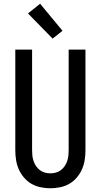

<svg xmlns="http://www.w3.org/2000/svg" viewBox="-20 -1001 540 1029"><path d="M250 8Q224 8 197.5 2.5Q171 -3 148.5 -16Q126 -29 108.5 -49.5Q91 -70 80.5 -94Q70 -118 66 -144Q62 -170 62 -196V-735H152V-196Q152 -181 153.5 -166.5Q155 -152 160 -137.5Q165 -123 173.5 -110.5Q182 -98 194 -89Q206 -80 220.5 -76Q235 -72 250 -72Q265 -72 279.5 -76Q294 -80 306 -89Q318 -98 326.5 -110.5Q335 -123 340 -137.5Q345 -152 346.5 -166.5Q348 -181 348 -196V-735H438V-196Q438 -170 434 -144Q430 -118 419.5 -94Q409 -70 391.5 -49.5Q374 -29 351.5 -16Q329 -3 302.5 2.5Q276 8 250 8ZM262 -794 130 -929 195 -981 315 -836Z"/></svg>

Font: Iosevka SS10 Medium
Style: Regular
Weight: 500
Monospace: yes
Designer: Belleve Invis
Foundry: Belleve Invis
Version: Version 28.0.6; ttfautohint (v1.8.4)